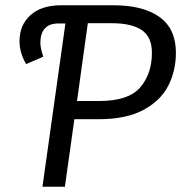

<svg xmlns="http://www.w3.org/2000/svg" viewBox="-20 -708 689 728"><path d="M647 -508Q647 -440 618 -383Q589 -326 523.5 -291Q458 -256 354 -256H262L226 0H141L228 -619H201Q167 -619 150 -600Q133 -581 133 -546Q133 -526 144 -493L79 -465Q54 -508 54 -552Q54 -613 95.5 -650.5Q137 -688 212 -688H410Q524 -688 585.5 -643Q647 -598 647 -508ZM556 -508Q556 -568 517.5 -594Q479 -620 404 -620H313L272 -325H356Q467 -325 511.5 -376.5Q556 -428 556 -508Z"/></svg>

Font: FiraGO Book
Style: Italic
Weight: 350
Italic angle: -8°
Designer: bBox Type GmbH
Foundry: bBox Type GmbH
Version: Version 1.001